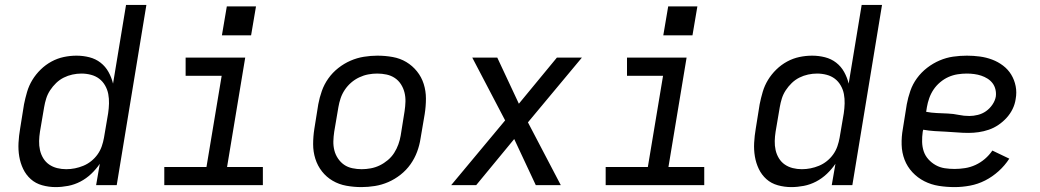

<svg xmlns="http://www.w3.org/2000/svg" viewBox="-20 -755 4240 783"><path d="M207 8Q179 8 152 0.5Q125 -7 105.5 -24.5Q86 -42 74.5 -66Q63 -90 58.5 -117Q54 -144 55.5 -172.5Q57 -201 62 -230L78 -330Q83 -355 90.5 -380.5Q98 -406 112 -429Q126 -452 146 -471.5Q166 -491 190 -504Q214 -517 240 -522.5Q266 -528 292 -528Q319 -528 344.5 -521.5Q370 -515 390 -499.5Q410 -484 422.5 -461.5Q435 -439 441 -414L494 -735H577L456 0H372L387 -87Q372 -65 352 -46Q332 -27 308 -14.5Q284 -2 258 3Q232 8 207 8ZM250 -65Q268 -65 285.5 -68.5Q303 -72 320 -79Q337 -86 352 -98Q367 -110 378 -125.5Q389 -141 395 -158.5Q401 -176 404 -193L421 -293Q424 -313 424.5 -333Q425 -353 421.5 -371.5Q418 -390 408.5 -406.5Q399 -423 384.5 -434Q370 -445 351 -450Q332 -455 312 -455Q294 -455 275.5 -451Q257 -447 240 -438.5Q223 -430 209 -416.5Q195 -403 184.5 -387Q174 -371 168.5 -353.5Q163 -336 160 -318L143 -218Q140 -199 139.5 -180Q139 -161 143 -143Q147 -125 156.5 -109.5Q166 -94 180.5 -84Q195 -74 213 -69.5Q231 -65 250 -65Z M650 0V-74H822L884 -446H737V-520H980L906 -74H1052V0ZM885 -611 905 -729H1024L1004 -611Z M1454 8Q1423 8 1392.5 2.5Q1362 -3 1336.5 -18Q1311 -33 1293 -56Q1275 -79 1266 -107.5Q1257 -136 1257 -167Q1257 -198 1262 -230L1278 -330Q1283 -357 1292.5 -384Q1302 -411 1319 -435Q1336 -459 1359.5 -477.5Q1383 -496 1409.5 -507.5Q1436 -519 1464 -523.5Q1492 -528 1519 -528Q1551 -528 1581.5 -522.5Q1612 -517 1637 -502Q1662 -487 1680.5 -464Q1699 -441 1708 -412.5Q1717 -384 1717 -353Q1717 -322 1712 -290L1695 -190Q1691 -163 1681 -136Q1671 -109 1654 -85Q1637 -61 1613.5 -42.5Q1590 -24 1563.5 -12.5Q1537 -1 1509 3.5Q1481 8 1454 8ZM1455 -65Q1473 -65 1492 -68.5Q1511 -72 1528.5 -80.5Q1546 -89 1561.5 -102Q1577 -115 1587.5 -131.5Q1598 -148 1604.5 -166Q1611 -184 1614 -202L1630 -302Q1633 -322 1633.5 -341Q1634 -360 1629.5 -378Q1625 -396 1615 -411.5Q1605 -427 1590 -437Q1575 -447 1556.5 -451Q1538 -455 1518 -455Q1500 -455 1481.5 -451.5Q1463 -448 1445 -439.5Q1427 -431 1412 -418Q1397 -405 1386 -388.5Q1375 -372 1369 -354Q1363 -336 1360 -318L1343 -218Q1340 -198 1339.5 -179Q1339 -160 1343.5 -142Q1348 -124 1358.5 -108.5Q1369 -93 1383.5 -83Q1398 -73 1417 -69Q1436 -65 1455 -65Z M1820 0 2040 -264 1906 -520H2008L2096 -332L2251 -520H2353L2133 -256L2267 0H2165L2077 -188L1922 0Z M2450 0V-74H2622L2684 -446H2537V-520H2780L2706 -74H2852V0ZM2685 -611 2705 -729H2824L2804 -611Z M3207 8Q3179 8 3152 0.5Q3125 -7 3105.5 -24.5Q3086 -42 3074.5 -66Q3063 -90 3058.5 -117Q3054 -144 3055.5 -172.5Q3057 -201 3062 -230L3078 -330Q3083 -355 3090.5 -380.5Q3098 -406 3112 -429Q3126 -452 3146 -471.5Q3166 -491 3190 -504Q3214 -517 3240 -522.5Q3266 -528 3292 -528Q3319 -528 3344.5 -521.5Q3370 -515 3390 -499.5Q3410 -484 3422.5 -461.5Q3435 -439 3441 -414L3494 -735H3577L3456 0H3372L3387 -87Q3372 -65 3352 -46Q3332 -27 3308 -14.5Q3284 -2 3258 3Q3232 8 3207 8ZM3250 -65Q3268 -65 3285.5 -68.5Q3303 -72 3320 -79Q3337 -86 3352 -98Q3367 -110 3378 -125.5Q3389 -141 3395 -158.5Q3401 -176 3404 -193L3421 -293Q3424 -313 3424.5 -333Q3425 -353 3421.5 -371.5Q3418 -390 3408.5 -406.5Q3399 -423 3384.5 -434Q3370 -445 3351 -450Q3332 -455 3312 -455Q3294 -455 3275.5 -451Q3257 -447 3240 -438.5Q3223 -430 3209 -416.5Q3195 -403 3184.5 -387Q3174 -371 3168.5 -353.5Q3163 -336 3160 -318L3143 -218Q3140 -199 3139.5 -180Q3139 -161 3143 -143Q3147 -125 3156.5 -109.5Q3166 -94 3180.5 -84Q3195 -74 3213 -69.5Q3231 -65 3250 -65Z M3873 8Q3840 8 3808.5 3Q3777 -2 3749.5 -16Q3722 -30 3701 -52.5Q3680 -75 3669 -103.5Q3658 -132 3657 -164.5Q3656 -197 3662 -230L3678 -330Q3683 -357 3692.5 -384.5Q3702 -412 3719.5 -436Q3737 -460 3761 -478.5Q3785 -497 3812 -508.5Q3839 -520 3867 -524Q3895 -528 3923 -528Q3950 -528 3976 -524.5Q4002 -521 4026 -512Q4050 -503 4070.5 -487.5Q4091 -472 4104 -450.5Q4117 -429 4122 -403.5Q4127 -378 4122 -351Q4119 -330 4109.5 -310.5Q4100 -291 4085 -274.5Q4070 -258 4051.5 -245.5Q4033 -233 4012.5 -226Q3992 -219 3971 -216Q3950 -213 3930 -213Q3906 -213 3883 -215Q3860 -217 3837 -218Q3814 -219 3790.5 -220.5Q3767 -222 3745 -226L3743 -218Q3740 -197 3740.5 -176.5Q3741 -156 3747 -138Q3753 -120 3766 -105.5Q3779 -91 3796 -81.5Q3813 -72 3832.5 -69Q3852 -66 3873 -66Q3894 -66 3916 -69.5Q3938 -73 3958.5 -82.5Q3979 -92 3996.5 -107Q4014 -122 4027 -141L4096 -108Q4078 -80 4052.5 -57Q4027 -34 3997.5 -19Q3968 -4 3936 2Q3904 8 3873 8ZM3933 -282Q3950 -282 3968 -286.5Q3986 -291 4001 -301.5Q4016 -312 4027 -328Q4038 -344 4041 -361Q4043 -376 4039.5 -390.5Q4036 -405 4027.5 -416Q4019 -427 4007 -434.5Q3995 -442 3981.5 -446.5Q3968 -451 3953 -453Q3938 -455 3923 -455Q3904 -455 3885 -452Q3866 -449 3848 -441Q3830 -433 3814 -419.5Q3798 -406 3787 -389.5Q3776 -373 3769.5 -354.5Q3763 -336 3760 -318L3757 -299Q3778 -295 3800.5 -294Q3823 -293 3845.5 -292Q3868 -291 3889.5 -286.5Q3911 -282 3933 -282Z"/></svg>

Font: Iosevka SS04 Extended
Style: Italic
Weight: 400
Width: 7
Italic angle: -9°
Monospace: yes
Designer: Belleve Invis
Foundry: Belleve Invis
Version: Version 19.0.0; ttfautohint (v1.8.4)